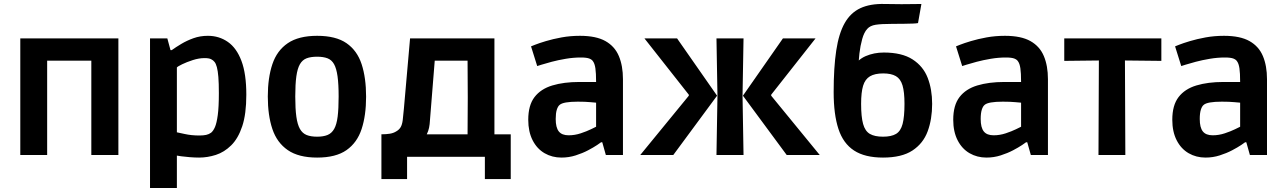

<svg xmlns="http://www.w3.org/2000/svg" viewBox="-20 -779 6467 965"><path d="M82 0V-586H217V0ZM439 0V-586H575V0ZM140 -474V-586H518V-474H329Z M734 166V-586H821L837 -527H843Q864 -542 891.5 -558.5Q919 -575 952.5 -587Q986 -599 1025 -599Q1081 -599 1125 -568.5Q1169 -538 1193.5 -473Q1218 -408 1218 -303Q1218 -206 1197.5 -144.5Q1177 -83 1142 -48.5Q1107 -14 1065 -0.5Q1023 13 981 13Q959 13 934 11Q909 9 891 6.5Q873 4 869 3V166ZM982 -98Q1002 -98 1016 -101Q1030 -104 1041 -112Q1052 -121 1060.5 -140.5Q1069 -160 1074.5 -200.5Q1080 -241 1080 -311Q1080 -361 1077.5 -392Q1075 -423 1070 -441.5Q1065 -460 1058 -468Q1052 -476 1041 -481.5Q1030 -487 1008 -487Q980 -487 949 -477Q918 -467 895.5 -456Q873 -445 869 -440V-114Q875 -113 908.5 -105.5Q942 -98 982 -98Z M1574 13Q1481 13 1426.5 -24.5Q1372 -62 1349 -130.5Q1326 -199 1326 -294Q1326 -388 1349 -456.5Q1372 -525 1426.5 -562Q1481 -599 1574 -599Q1668 -599 1721.5 -562Q1775 -525 1797.5 -456.5Q1820 -388 1820 -293Q1820 -199 1797.5 -130.5Q1775 -62 1721.5 -24.5Q1668 13 1574 13ZM1574 -92Q1605 -92 1626 -100.5Q1647 -109 1659.5 -131Q1672 -153 1677 -192.5Q1682 -232 1682 -294Q1682 -356 1676.5 -395.5Q1671 -435 1659 -456.5Q1647 -478 1626 -486Q1605 -494 1574 -494Q1542 -494 1521 -486Q1500 -478 1487.5 -456.5Q1475 -435 1469.5 -395.5Q1464 -356 1464 -294Q1464 -232 1469.5 -192.5Q1475 -153 1487.5 -131Q1500 -109 1521 -100.5Q1542 -92 1574 -92Z M1897 121V-104Q1921 -104 1939.5 -107Q1958 -110 1972 -119Q1986 -127 1993.5 -139.5Q2001 -152 2004 -174.5Q2007 -197 2010 -233L2041 -586H2465V-104H2547V121H2417V9H2026V121ZM2141 -175Q2140 -154 2136.5 -137Q2133 -120 2125 -104H2330L2331 -289L2330 -474H2165Z M2802 13Q2755 13 2717 -9Q2679 -31 2657 -74Q2635 -117 2635 -177Q2635 -250 2666.5 -291Q2698 -332 2756 -349.5Q2814 -367 2892 -367H2976Q2976 -412 2972.5 -435.5Q2969 -459 2961 -470Q2956 -479 2942.5 -484.5Q2929 -490 2899 -490Q2862 -490 2823.5 -483.5Q2785 -477 2753 -468.5Q2721 -460 2700.5 -453.5Q2680 -447 2680 -447L2649 -546Q2649 -546 2669 -554Q2689 -562 2724 -572.5Q2759 -583 2802.5 -591Q2846 -599 2895 -599Q2976 -599 3023 -572.5Q3070 -546 3090.5 -497Q3111 -448 3111 -381V0H3025L3007 -64H3001Q2999 -62 2981 -50Q2963 -38 2935.5 -23.5Q2908 -9 2873.5 2Q2839 13 2802 13ZM2838 -99Q2869 -99 2899 -109Q2929 -119 2950.5 -129.5Q2972 -140 2976 -142V-263Q2972 -263 2947.5 -265.5Q2923 -268 2884 -268Q2811 -268 2793 -252Q2784 -245 2778.5 -227.5Q2773 -210 2773 -181Q2773 -138 2788.5 -118.5Q2804 -99 2838 -99Z M3198 0 3442 -298V-303L3219 -586H3383L3584 -298L3364 0ZM3581 0 3586 -298 3581 -586H3717L3712 -298L3717 0ZM3934 0 3714 -298 3915 -586H4079L3856 -303V-298L4100 0Z M4418 13Q4327 13 4272.5 -22.5Q4218 -58 4194 -131Q4170 -204 4170 -316Q4170 -440 4183 -525.5Q4196 -611 4225.5 -663Q4255 -715 4304.5 -738Q4354 -761 4427 -759Q4479 -758 4511 -758Q4543 -758 4566 -758.5Q4589 -759 4611 -759L4594 -663Q4585 -661 4567 -660.5Q4549 -660 4523.5 -659.5Q4498 -659 4464 -659Q4409 -659 4381 -654.5Q4353 -650 4339 -634Q4323 -617 4313.5 -583Q4304 -549 4299.5 -510.5Q4295 -472 4295 -440L4263 -434Q4289 -479 4331 -497Q4373 -515 4422 -515Q4513 -515 4566.5 -480.5Q4620 -446 4642.5 -388Q4665 -330 4665 -257Q4665 -180 4642.5 -119Q4620 -58 4566 -22.5Q4512 13 4418 13ZM4418 -92Q4460 -92 4483.5 -106Q4507 -120 4516.5 -156Q4526 -192 4526 -257Q4526 -317 4516 -350Q4506 -383 4482.5 -396.5Q4459 -410 4419 -410Q4377 -410 4352.5 -395.5Q4328 -381 4318 -348Q4308 -315 4308 -257Q4308 -192 4318 -156Q4328 -120 4352 -106Q4376 -92 4418 -92Z M4938 13Q4891 13 4853 -9Q4815 -31 4793 -74Q4771 -117 4771 -177Q4771 -250 4802.5 -291Q4834 -332 4892 -349.5Q4950 -367 5028 -367H5112Q5112 -412 5108.5 -435.5Q5105 -459 5097 -470Q5092 -479 5078.5 -484.5Q5065 -490 5035 -490Q4998 -490 4959.5 -483.5Q4921 -477 4889 -468.5Q4857 -460 4836.5 -453.5Q4816 -447 4816 -447L4785 -546Q4785 -546 4805 -554Q4825 -562 4860 -572.5Q4895 -583 4938.5 -591Q4982 -599 5031 -599Q5112 -599 5159 -572.5Q5206 -546 5226.5 -497Q5247 -448 5247 -381V0H5161L5143 -64H5137Q5135 -62 5117 -50Q5099 -38 5071.5 -23.5Q5044 -9 5009.5 2Q4975 13 4938 13ZM4974 -99Q5005 -99 5035 -109Q5065 -119 5086.5 -129.5Q5108 -140 5112 -142V-263Q5108 -263 5083.5 -265.5Q5059 -268 5020 -268Q4947 -268 4929 -252Q4920 -245 4914.5 -227.5Q4909 -210 4909 -181Q4909 -138 4924.5 -118.5Q4940 -99 4974 -99Z M5501 0 5503 -475 5329 -473V-586H5817V-473L5634 -475L5636 0Z M6039 13Q5992 13 5954 -9Q5916 -31 5894 -74Q5872 -117 5872 -177Q5872 -250 5903.5 -291Q5935 -332 5993 -349.5Q6051 -367 6129 -367H6213Q6213 -412 6209.5 -435.5Q6206 -459 6198 -470Q6193 -479 6179.5 -484.5Q6166 -490 6136 -490Q6099 -490 6060.5 -483.5Q6022 -477 5990 -468.5Q5958 -460 5937.5 -453.5Q5917 -447 5917 -447L5886 -546Q5886 -546 5906 -554Q5926 -562 5961 -572.5Q5996 -583 6039.5 -591Q6083 -599 6132 -599Q6213 -599 6260 -572.5Q6307 -546 6327.5 -497Q6348 -448 6348 -381V0H6262L6244 -64H6238Q6236 -62 6218 -50Q6200 -38 6172.5 -23.5Q6145 -9 6110.5 2Q6076 13 6039 13ZM6075 -99Q6106 -99 6136 -109Q6166 -119 6187.5 -129.5Q6209 -140 6213 -142V-263Q6209 -263 6184.5 -265.5Q6160 -268 6121 -268Q6048 -268 6030 -252Q6021 -245 6015.5 -227.5Q6010 -210 6010 -181Q6010 -138 6025.5 -118.5Q6041 -99 6075 -99Z"/></svg>

Font: Ruda ExtraBold
Style: Regular
Weight: 800
Designer: Mariela Monsalve and Angelina Sanchez
Foundry: Mariela Monsalve and Angelina Sanchez
Version: Version 2.000